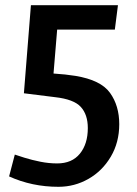

<svg xmlns="http://www.w3.org/2000/svg" viewBox="-20 -529 526 739"><path d="M439 -51Q439 19 406.5 74Q374 129 320.5 159.5Q267 190 205 190Q103 190 15 150L37 66Q45 69 74 78Q103 87 135.5 93.5Q168 100 200 100Q257 100 287.5 62.5Q318 25 318 -36Q318 -88 291 -117.5Q264 -147 192 -155L72 -170L99 -509H434L422 -415H200L186 -246Q233 -243 270 -237Q368 -221 403.5 -171.5Q439 -122 439 -51Z"/></svg>

Font: Enriqueta SemiBold
Style: Regular
Weight: 600
Designer: Viviana Monsalve, Gustavo Ibarra
Foundry: 72Puntos
Version: Version 2.000